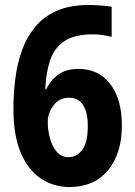

<svg xmlns="http://www.w3.org/2000/svg" viewBox="-20 -742 541 772"><path d="M259 10Q197 10 146 -23Q95 -56 64.5 -125.5Q34 -195 34 -304Q34 -365 41.5 -425Q49 -485 68 -538.5Q87 -592 121 -633.5Q155 -675 208 -698.5Q261 -722 338 -722Q356 -722 384 -720Q412 -718 429 -715V-594Q412 -598 392.5 -601Q373 -604 355 -604Q280 -604 239.5 -577Q199 -550 182 -501Q165 -452 162 -383H166Q183 -420 215 -442.5Q247 -465 296 -465Q376 -465 423 -404.5Q470 -344 470 -237Q470 -124 414 -57Q358 10 259 10ZM256 -110Q288 -110 310.5 -139Q333 -168 333 -236Q333 -289 314.5 -319Q296 -349 257 -349Q218 -349 195 -318Q172 -287 172 -252Q172 -218 181 -185.5Q190 -153 208.5 -131.5Q227 -110 256 -110Z"/></svg>

Font: Noto Sans Malayalam Condensed
Style: Bold
Weight: 700
Width: 3
Designer: Jelle Bosma - Monotype Design Team
Foundry: Monotype Imaging Inc.
Version: Version 2.104; ttfautohint (v1.8.4.7-5d5b)